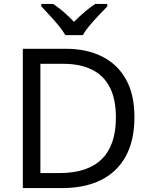

<svg xmlns="http://www.w3.org/2000/svg" viewBox="-20 -964 770 984"><path d="M669 -364Q669 -244 624.5 -163Q580 -82 497 -41Q414 0 296 0H97V-714H317Q425 -714 504 -674Q583 -634 626 -556.5Q669 -479 669 -364ZM574 -361Q574 -456 542.5 -517Q511 -578 450.5 -607.5Q390 -637 304 -637H187V-77H284Q429 -77 501.5 -148.5Q574 -220 574 -361ZM315 -784Q302 -807 280 -833.5Q258 -860 234 -886Q210 -912 192 -931V-944H252Q278 -927 306 -903Q334 -879 359 -852Q386 -879 414 -903Q442 -927 468 -944H530V-931Q511 -912 486.5 -886Q462 -860 439.5 -833.5Q417 -807 405 -784Z"/></svg>

Font: Noto Sans Lao UI
Style: Regular
Weight: 400
Designer: Monotype Design Team
Foundry: Monotype Imaging Inc.
Version: Version 2.000